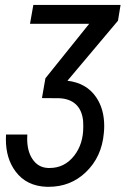

<svg xmlns="http://www.w3.org/2000/svg" viewBox="-20 -548 540 762"><path d="M334 -453.6H99.1L112.3 -528.3H458.5L448.2 -465.8L247.6 -227.5Q322.8 -218.8 361.3 -162.6Q393.6 -115.7 393.6 -47.9Q393.6 -34.2 392.1 -19.5Q383.8 75.2 320.3 135.7Q259.8 193.4 173.3 193.4Q168.9 193.4 165 193.4Q85 190.4 42 132.8Q3.4 81.5 3.4 5.4Q3.4 -3.9 3.9 -14.2H88.4Q87.9 -5.4 87.9 2.9Q87.9 50.3 107.4 81.1Q129.9 117.2 171.4 118.7Q173.8 118.7 175.8 118.7Q236.3 119.1 274.9 69.3Q310.5 23.4 310.5 -44.4Q310.5 -52.7 310.1 -61L309.6 -70.8Q304.7 -112.3 280.3 -134.5Q255.9 -156.7 213.9 -158.2L146.5 -158.7L160.2 -237.3Z"/></svg>

Font: MAUL Condensed Italic
Style: Condenced Regular Italic
Weight: 400
Italic angle: -12°
Designer: MAUL
Version: Version 1.0; 2020; ttfautohint (v1.8.3)